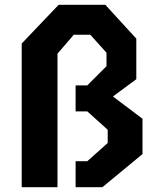

<svg xmlns="http://www.w3.org/2000/svg" viewBox="-20 -785 660 805"><path d="M421.5 -765H226L71 -602.5V0H221V-560L289.5 -639.5H358.5L426.5 -564V-507.5L346 -427H297V-318H346L431.5 -241V-185.5L346 -109H297V0H409L577.5 -139V-287L453.5 -380.5L551.5 -453V-623Z"/></svg>

Font: Monaspace Krypton
Style: Bold
Weight: 700
Designer: Riley Cran & the Lettermatic Team
Foundry: Lettermatic
Version: Version 1.200 (Monaspace Krypton)